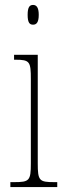

<svg xmlns="http://www.w3.org/2000/svg" viewBox="-20 -758 259 778"><path d="M114 -658C127 -658 137 -666 137 -698C137 -729 127 -738 114 -738C100 -738 92 -729 92 -698C92 -666 100 -658 114 -658ZM22 0H212V-20H199C139 -20 133 -26 133 -96V-536H37V-516H43C101 -516 105 -508 105 -437V-96C105 -26 99 -20 38 -20H22Z"/></svg>

Font: Noto Serif Devanagari ExtraCondensed Thin
Style: Regular
Weight: 100
Width: 2
Designer: Universal Thirst, Indian Type Foundry and the Monotype Design Team
Foundry: Monotype Imaging Inc.
Version: Version 2.004